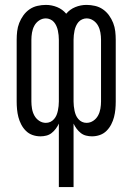

<svg xmlns="http://www.w3.org/2000/svg" viewBox="-20 -548 540 783"><path d="M220 215V-44Q215 -33 207.5 -23Q200 -13 190.5 -5.5Q181 2 169 5Q157 8 145 8Q128 8 112.5 2.5Q97 -3 85.5 -14.5Q74 -26 66.5 -40.5Q59 -55 55 -70.5Q51 -86 49.5 -102Q48 -118 48 -134V-386Q48 -403 50 -420.5Q52 -438 58.5 -454.5Q65 -471 75.5 -485.5Q86 -500 100.5 -510Q115 -520 132.5 -524Q150 -528 167 -528Q191 -528 213 -519Q235 -510 250 -492Q265 -510 287 -519Q309 -528 333 -528Q350 -528 367.5 -524Q385 -520 399.5 -510Q414 -500 424.5 -485.5Q435 -471 441.5 -454.5Q448 -438 450 -420.5Q452 -403 452 -386V-134Q452 -118 450.5 -102Q449 -86 445 -70.5Q441 -55 433.5 -40.5Q426 -26 414.5 -14.5Q403 -3 387.5 2.5Q372 8 355 8Q343 8 331 5Q319 2 309.5 -5.5Q300 -13 292.5 -23Q285 -33 280 -44V215ZM167 -47Q177 -47 185.5 -51Q194 -55 200.5 -62.5Q207 -70 210.5 -78.5Q214 -87 216 -96.5Q218 -106 219 -115.5Q220 -125 220 -134V-386Q220 -395 219 -404.5Q218 -414 216 -423.5Q214 -433 210 -442Q206 -451 200 -458Q194 -465 185 -469Q176 -473 167 -473Q152 -473 139.5 -464.5Q127 -456 120 -443Q113 -430 110.5 -415Q108 -400 108 -386V-134Q108 -120 110.5 -105Q113 -90 120 -77Q127 -64 139.5 -55.5Q152 -47 167 -47ZM333 -47Q348 -47 360.5 -55.5Q373 -64 380 -77Q387 -90 389.5 -105Q392 -120 392 -134V-386Q392 -400 389.5 -415Q387 -430 380 -443Q373 -456 360.5 -464.5Q348 -473 333 -473Q324 -473 315 -469Q306 -465 300 -458Q294 -451 290 -442Q286 -433 284 -423.5Q282 -414 281 -404.5Q280 -395 280 -386V-134Q280 -125 281 -115.5Q282 -106 284 -96.5Q286 -87 289.5 -78.5Q293 -70 299.5 -62.5Q306 -55 314.5 -51Q323 -47 333 -47Z"/></svg>

Font: Iosevka Custom Light
Style: Regular
Weight: 300
Monospace: yes
Designer: Belleve Invis
Foundry: Belleve Invis
Version: Version 27.3.5